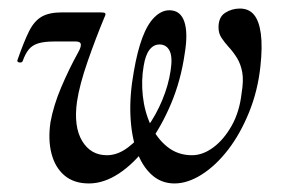

<svg xmlns="http://www.w3.org/2000/svg" viewBox="-20 -416 665 449"><path d="M188 13Q153 13 131 -5.5Q109 -24 100.5 -56.5Q92 -89 98 -130Q105 -169 123 -211.5Q141 -254 162 -292Q170 -306 169 -312.5Q168 -319 157 -319H108Q83 -319 69 -314.5Q55 -310 47 -300Q39 -290 33 -273Q31 -269 25 -270Q19 -271 21 -276Q36 -319 48 -343Q60 -367 77.5 -377Q95 -387 124 -387H216Q224 -387 226 -385Q228 -383 224 -375Q204 -327 185 -272.5Q166 -218 160 -178Q152 -120 172 -86.5Q192 -53 230 -53Q255 -53 279 -71Q303 -89 324 -118Q345 -147 359.5 -182Q374 -217 379 -251Q384 -283 376.5 -297.5Q369 -312 353 -312Q339 -312 329.5 -299.5Q320 -287 316 -262Q310 -228 314 -191.5Q318 -155 332.5 -123.5Q347 -92 371.5 -72.5Q396 -53 429 -53Q454 -53 478.5 -71Q503 -89 521.5 -121.5Q540 -154 545 -198Q550 -228 546.5 -247Q543 -266 534.5 -280Q526 -294 514 -307Q505 -317 498 -327.5Q491 -338 491 -352Q491 -376 506.5 -386Q522 -396 541 -396Q562 -396 574 -381.5Q586 -367 590 -337Q594 -307 589 -261Q583 -204 562.5 -153.5Q542 -103 513.5 -66Q485 -29 452 -8Q419 13 388 13Q357 13 334.5 -7.5Q312 -28 299.5 -63.5Q287 -99 285 -146.5Q283 -194 293 -249Q301 -296 313 -328Q325 -360 341.5 -376Q358 -392 376 -392Q402 -392 411 -365.5Q420 -339 412 -291Q403 -228 380 -173.5Q357 -119 325.5 -76.5Q294 -34 258.5 -10.5Q223 13 188 13Z"/></svg>

Font: Cormorant Garamond Light SemiBold
Style: Italic
Weight: 600
Italic angle: -10°
Version: Version 4.001